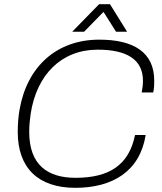

<svg xmlns="http://www.w3.org/2000/svg" viewBox="-20 -888 777 920"><path d="M326 -736H383L476 -831L536 -736H589L507 -868H455ZM341 12C518 12 650 -66 678 -241H627C598 -97 503 -36 342 -36C209 -36 120 -97 120 -256C120 -287 123 -316 127 -343C155 -527 272 -650 448 -650C586 -650 665 -604 665 -501C665 -484 663 -465 659 -445H714C719 -465 719 -484 719 -502C719 -636 622 -698 456 -698C251 -698 110 -569 74 -364C68 -330 65 -294 65 -256C65 -84 162 12 341 12Z"/></svg>

Font: Archivo Thin
Style: Italic
Weight: 100
Italic angle: -10°
Designer: Hector Gatti
Foundry: Omnibus-Type
Version: Version 2.001